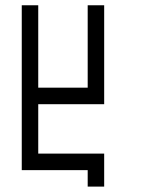

<svg xmlns="http://www.w3.org/2000/svg" viewBox="-20 -645 540 728"><path d="M312.5 0V62.5H375Q375 62.5 375 -62.5H125V-250H375Q375 -250 375 -625H312.5V-312.5H125V-625H62.5Q62.5 -625 62.5 0Z"/></svg>

Font: CalcUnifontExMono
Style: Regular
Weight: 500
Version: Version 15.0.06